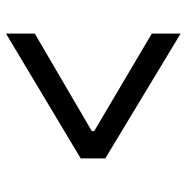

<svg xmlns="http://www.w3.org/2000/svg" viewBox="-11 -602 622 640"><g transform="rotate(90 300.0 -282.0)"><path d="M92 -87 417 -277V-285L92 -477V-573L508 -322V-240L92 9Z"/></g></svg>

Font: IBM Plex Sans Thai Text
Style: Regular
Weight: 450
Designer: Mike Abbink, Paul van der Laan, Pieter van Rosmalen, Ben Mitchell, Mark Frömberg
Foundry: Bold Monday
Version: Version 1.1